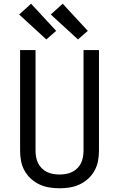

<svg xmlns="http://www.w3.org/2000/svg" viewBox="-20 -1004 640 1032"><path d="M300 8Q272 8 244.5 3.5Q217 -1 191.5 -13Q166 -25 145.5 -44Q125 -63 111.5 -87.5Q98 -112 93 -139.5Q88 -167 88 -195V-735H171V-195Q171 -178 174 -160.5Q177 -143 184.5 -127.5Q192 -112 204.5 -99.5Q217 -87 232.5 -79.5Q248 -72 265.5 -69Q283 -66 300 -66Q317 -66 334.5 -69Q352 -72 367.5 -79.5Q383 -87 395.5 -99.5Q408 -112 415.5 -127.5Q423 -143 426 -160.5Q429 -178 429 -195V-735H512V-195Q512 -167 507 -139.5Q502 -112 488.5 -87.5Q475 -63 454.5 -44Q434 -25 408.5 -13Q383 -1 355.5 3.5Q328 8 300 8ZM399 -792 253 -926 317 -984 452 -838ZM229 -792 83 -926 147 -984 282 -838Z"/></svg>

Font: Iosevka Curly Extended
Style: Regular
Weight: 400
Width: 7
Monospace: yes
Designer: Belleve Invis
Foundry: Belleve Invis
Version: Version 11.1.0; ttfautohint (v1.8.3)